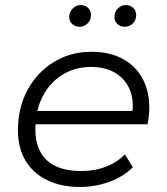

<svg xmlns="http://www.w3.org/2000/svg" viewBox="-20 -735 663 760"><path d="M296 5Q221 5 165.5 -22.5Q110 -50 80.5 -100Q51 -150 51 -219Q51 -309 89 -379Q127 -449 193 -489.5Q259 -530 342 -530Q412 -530 463 -503.5Q514 -477 542.5 -427Q571 -377 571 -307Q571 -291 569 -274.5Q567 -258 564 -243H103L112 -296H531L502 -276Q512 -339 493 -382Q474 -425 434.5 -447.5Q395 -470 340 -470Q276 -470 226 -438.5Q176 -407 148 -351.5Q120 -296 120 -222Q120 -143 165.5 -100.5Q211 -58 302 -58Q355 -58 400 -75.5Q445 -93 474 -124L506 -73Q469 -36 413.5 -15.5Q358 5 296 5ZM473 -629Q456 -629 444.5 -640Q433 -651 433 -667Q433 -688 446.5 -701.5Q460 -715 478 -715Q495 -715 507 -704Q519 -693 519 -675Q519 -655 505.5 -642Q492 -629 473 -629ZM295 -629Q278 -629 266 -640Q254 -651 254 -667Q254 -688 268 -701.5Q282 -715 299 -715Q317 -715 328.5 -704Q340 -693 340 -675Q340 -655 326.5 -642Q313 -629 295 -629Z"/></svg>

Font: MOST Montserrat
Style: Italic
Weight: 400
Italic angle: -11.3°
Designer: Julieta Ulanovsky
Foundry: Julieta Ulanovsky
Version: Version 8.000;March 11, 2024;FontCreator 15.0.0.2926 64-bit